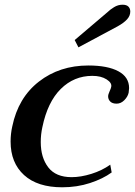

<svg xmlns="http://www.w3.org/2000/svg" viewBox="-20 -785 573 815"><path d="M297 -615 437 -734Q447 -744 464 -754.5Q481 -765 500 -765Q517 -765 525 -757Q533 -749 533 -736Q533 -718 519.5 -703Q506 -688 479 -673L313 -584ZM25 -184Q25 -217 32 -248Q57 -370 145 -438.5Q233 -507 355 -507Q437 -507 482.5 -482.5Q528 -458 528 -411Q528 -405 526 -391Q522 -374 507.5 -359.5Q493 -345 475 -345Q457 -345 448 -354Q439 -363 439 -376Q439 -384 445 -397Q451 -410 452 -416Q456 -433 432.5 -448Q409 -463 372 -463Q294 -463 238 -407.5Q182 -352 160 -246Q153 -215 153 -182Q153 -116 185 -74.5Q217 -33 284 -33Q323 -33 368 -47Q413 -61 448 -86L454 -53Q417 -26 362 -8Q307 10 244 10Q139 10 82 -42Q25 -94 25 -184Z"/></svg>

Font: Trirong SemiBold
Style: Italic
Weight: 600
Italic angle: -12°
Designer: Katatrad Team
Foundry: CadsonDemak
Version: Version 1.001